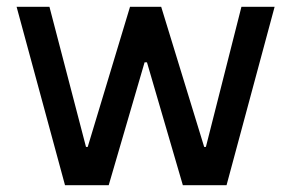

<svg xmlns="http://www.w3.org/2000/svg" viewBox="-20 -547 859 567"><path d="M29 -527H126L234 -113H239L364 -527H456L583 -113H588L693 -527H791L649 0H520L414 -363H407L301 0H172Z"/></svg>

Font: Lopes Sans Medium
Style: Regular
Weight: 500
Designer: Gabriel Lam, Diego Maldonado
Foundry: TypeRant, Foresti Design
Version: Version 4.000